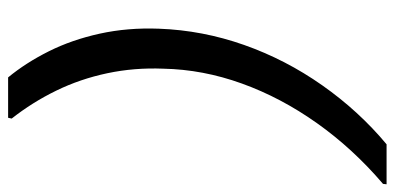

<svg xmlns="http://www.w3.org/2000/svg" viewBox="-276 -576 996 485"><g transform="rotate(90 222.5 -333.0)"><path d="M175 145Q138 100 109 42Q80 -16 64.5 -86.5Q49 -157 52 -236Q56 -346 93 -451Q130 -556 195 -648.5Q260 -741 344 -811H445L444 -802Q355 -726 290.5 -635Q226 -544 190.5 -445.5Q155 -347 153 -247Q150 -174 164.5 -105.5Q179 -37 208.5 23.5Q238 84 279 136L277 145Z"/></g></svg>

Font: DM Sans 17pt Medium
Style: Italic
Weight: 500
Italic angle: -10°
Version: Version 4.004;gftools[0.9.30]